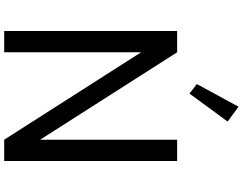

<svg xmlns="http://www.w3.org/2000/svg" viewBox="-141 -1017 1158 916"><g transform="rotate(90 438.0 -559.0)"><path d="M128 0H229.5V-653L646.5 0H748V-825H646.5V-171.5L229.5 -825H128ZM426.5 -884 560 -1066 489 -1118 381 -919Z"/></g></svg>

Font: Spartan Medium
Style: Regular
Weight: 500
Designer: Matt Bailey, Mirko Velimirovic
Foundry: Matt Bailey
Version: Version 1.003; ttfautohint (v1.8.3)